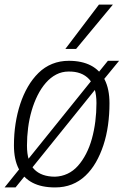

<svg xmlns="http://www.w3.org/2000/svg" viewBox="-24 -810 543 840"><path d="M448 -544H497L415 -444L414 -445L106 -63L104 -64L44 10H-4L79 -93L81 -91L392 -477L393 -476ZM217 10Q158 10 118.5 -10.5Q79 -31 58 -71.5Q37 -112 37 -174Q37 -223 44 -268.5Q51 -314 64.5 -355Q78 -396 98 -430.5Q118 -465 144.5 -491Q171 -517 204.5 -530.5Q238 -544 277 -544Q334 -544 373.5 -523.5Q413 -503 434 -461.5Q455 -420 455 -358Q455 -309 448.5 -262.5Q442 -216 428.5 -175Q415 -134 395.5 -100Q376 -66 349.5 -41Q323 -16 290 -3Q257 10 217 10ZM217 -37Q246 -38 271.5 -50Q297 -62 317 -84.5Q337 -107 352.5 -137Q368 -167 378 -203Q388 -239 393 -278.5Q398 -318 398 -359Q398 -429 366 -463.5Q334 -498 276 -497Q247 -497 222 -484Q197 -471 176.5 -447.5Q156 -424 140.5 -393Q125 -362 114.5 -326Q104 -290 99 -251Q94 -212 94 -173Q94 -102 125.5 -69.5Q157 -37 217 -37ZM262 -596 409 -790H470L309 -596Z"/></svg>

Font: Georama ExtraCondensed Thin Light
Style: Italic
Weight: 300
Italic angle: -9°
Version: Version 1.001